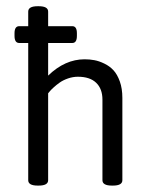

<svg xmlns="http://www.w3.org/2000/svg" viewBox="-20 -589 468 611"><path d="M249.3 -400.3Q265.6 -400.3 280.4 -397.5Q295.3 -394.8 312.1 -386.6Q329 -378.5 341.1 -365.4Q353.2 -352.4 361.3 -329.8Q369.4 -307.2 369.4 -277.4V-15.5Q369.4 1.6 339.3 1.6H336.1Q306 1.6 306 -15.5V-271.9Q306 -306.4 286 -325.6Q266 -344.8 227.9 -344.8Q212.4 -344.8 196.8 -339.5Q181.1 -334.1 170.2 -326.4Q159.3 -318.7 150.6 -310.7Q141.9 -302.8 137.5 -297.3L133.2 -292.1V-15.5Q133.2 1.6 103.1 1.6H99.9Q69.8 1.6 69.8 -15.5V-452.2H41.2Q26.2 -452.2 26.2 -474.8V-483.2Q26.2 -505.7 41.2 -505.7H69.8V-552.1Q69.8 -569.2 99.9 -569.2H103.1Q133.2 -569.2 133.2 -552.1V-505.7H210.1Q224.7 -505.7 224.7 -483.2V-474.8Q224.7 -452.2 210.1 -452.2H133.2V-348.4Q186.7 -400.3 249.3 -400.3Z"/></svg>

Font: Jaldi
Style: Regular
Weight: 400
Designer: Pablo Cosgaya and Nicolas Silva
Foundry: Omnibus-Type
Version: Version 1.001;PS 001.001;hotconv 1.0.70;makeotf.lib2.5.58329